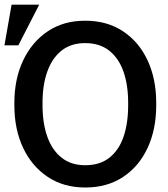

<svg xmlns="http://www.w3.org/2000/svg" viewBox="-21 -812 737 842"><path d="M352.5 10.3Q258.3 10.3 188.5 -36.1Q118.7 -82.5 80.3 -163.8Q42 -245.1 42 -350.1V-360.8Q42 -465.3 80.3 -546.6Q118.7 -627.9 188.2 -674.6Q257.8 -721.2 352.1 -721.2Q448.7 -721.2 518.8 -674.6Q588.9 -627.9 626.5 -546.6Q664.1 -465.3 664.1 -360.8V-350.1Q664.1 -245.1 626.5 -163.8Q588.9 -82.5 519 -36.1Q449.2 10.3 352.5 10.3ZM352.5 -87.4Q417 -87.4 458.7 -120.4Q500.5 -153.3 520.8 -212.4Q541 -271.5 541 -350.1V-361.8Q541 -439 520.5 -497.8Q500 -556.6 458 -589.8Q416 -623 352.1 -623Q290.5 -623 249 -590.1Q207.5 -557.1 186.5 -498.3Q165.5 -439.5 165.5 -361.8V-350.1Q165.5 -272 186.5 -212.6Q207.5 -153.3 249.3 -120.4Q291 -87.4 352.5 -87.4ZM-1.5 -613.3 29.8 -791.5H150.9L59.6 -613.3Z"/></svg>

Font: Roboto Slab Medium
Style: Regular
Weight: 500
Designer: Google
Version: Version 2.001; ttfautohint (v1.8.3)